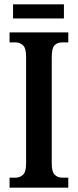

<svg xmlns="http://www.w3.org/2000/svg" viewBox="-20 -863 357 883"><path d="M24 0V-46H52Q71 -46 85.5 -59Q100 -72 100 -110V-602Q100 -642 85.5 -655Q71 -668 52 -668H24V-714H294V-668H266Q244 -668 231 -655Q218 -642 218 -601V-110Q218 -73 231.5 -59.5Q245 -46 266 -46H294V0ZM40 -778V-843H274V-778Z"/></svg>

Font: Noto Serif Thai ExtraCondensed SemiBold
Style: Regular
Weight: 600
Width: 2
Designer: Monotype Design Team
Foundry: Monotype Imaging Inc.
Version: Version 2.001; ttfautohint (v1.8.4.7-5d5b)